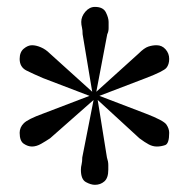

<svg xmlns="http://www.w3.org/2000/svg" viewBox="-20 -633 540 548"><path d="M396.5 -410.2 263.7 -359.4 396.5 -308.6Q447.3 -289.1 455.1 -277.3Q462.9 -265.6 462.9 -253.9Q462.9 -222.7 451.2 -218.8Q439.5 -214.8 427.7 -214.8Q416 -214.8 404.8 -220.7Q393.6 -226.6 377.9 -238.3L258.8 -347.7L285.2 -183.6Q289.1 -171.9 289.1 -162.1Q289.1 -152.3 289.1 -148.4Q289.1 -125 277.8 -115.2Q266.6 -105.5 251 -105.5Q239.3 -105.5 225.1 -113.3Q210.9 -121.1 210.9 -148.4Q210.9 -156.2 212.9 -164.1Q214.8 -171.9 214.8 -183.6L247.1 -347.7L123 -238.3Q111.3 -230.5 97.7 -222.7Q84 -214.8 71.3 -214.8Q59.6 -214.8 47.9 -222.7Q36.1 -230.5 36.1 -253.9Q36.1 -269.5 47.9 -281.2Q59.6 -293 102.5 -308.6L235.4 -359.4L102.5 -410.2Q75.2 -421.9 55.7 -431.6Q36.1 -441.4 36.1 -464.8Q36.1 -484.4 47.9 -494.1Q59.6 -503.9 71.3 -503.9Q83 -503.9 96.7 -498Q110.4 -492.2 122.1 -480.5L243.2 -371.1L215.8 -535.2Q215.8 -546.9 213.9 -554.7Q211.9 -562.5 211.9 -570.3Q211.9 -585.9 223.6 -599.6Q235.4 -613.3 251 -613.3Q274.4 -613.3 282.2 -597.7Q290 -582 290 -570.3Q290 -562.5 290 -552.7Q290 -543 286.1 -535.2L254.9 -371.1L376 -480.5Q391.6 -496.1 403.3 -500Q415 -503.9 426.8 -503.9Q442.4 -503.9 452.6 -492.2Q462.9 -480.5 462.9 -464.8Q462.9 -449.2 455.1 -439.5Q447.3 -429.7 396.5 -410.2Z"/></svg>

Font: BabelStone Khitan Small Seal
Style: Regular
Weight: 400
Designer: Andrew West
Foundry: BabelStone
Version: Version 13.000